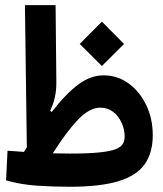

<svg xmlns="http://www.w3.org/2000/svg" viewBox="-20 -713 626 737"><path d="M247.1 3.9Q185.5 3.9 123 -0.2Q60.5 -4.4 3.4 -20.5L8.8 -134.3Q24.9 -133.3 40.5 -132.3Q56.2 -130.9 71.8 -129.9Q77.6 -138.7 83 -147.5L75.7 -693.4H193.4L196.3 -397.5Q196.8 -336.9 172.4 -287.6L178.7 -283.2Q233.9 -354.5 281.2 -389.2Q328.6 -423.8 377.4 -423.8Q431.2 -423.8 473.9 -392.6Q516.6 -361.3 541.5 -309.3Q566.4 -257.3 566.4 -193.8Q566.4 -127 535.6 -83Q504.9 -39.1 435.1 -17.6Q365.2 3.9 247.1 3.9ZM182.6 -124.5Q216.8 -123.5 248.5 -123.5Q317.4 -123.5 359.4 -127.7Q401.4 -131.8 422.6 -139.9Q443.8 -147.9 451.2 -160.2Q458.5 -172.4 458.5 -188.5Q458.5 -215.8 447 -241.5Q435.5 -267.1 414.6 -283.4Q393.6 -299.8 364.7 -299.8Q323.7 -299.8 279.5 -253.7Q235.4 -207.5 182.6 -124.5ZM371.1 -459.5 286.1 -544.4 371.1 -629.9 456.1 -544.4Z"/></svg>

Font: CaskaydiaCove NF SemiBold
Style: Regular
Weight: 600
Designer: Aaron Bell
Foundry: Saja Typeworks
Version: Version 2111.001; VTT 6.35;Nerd Fonts 3.2.1